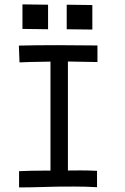

<svg xmlns="http://www.w3.org/2000/svg" viewBox="-20 -838 558 860"><path d="M80.6 -818.4 195.3 -816.9V-707L80.6 -708.5ZM278.8 -816.9 393.6 -815.4V-705.6L278.8 -707ZM64.5 -633.8Q140.6 -635.7 236.8 -635.7Q296.9 -635.7 416.5 -634.3V-560.1Q384.8 -560.1 345.5 -561.3Q306.2 -562.5 284.2 -562.5V-74.2Q294.9 -74.2 313.2 -74.5Q331.5 -74.7 344.2 -74.7Q380.9 -74.7 414.6 -72.8V0.5Q364.7 -2.4 312 -2.4Q301.3 -2.4 276.4 -2.2Q251.5 -2 236.3 -2Q223.1 -2 165.8 -0.2Q108.4 1.5 65.4 1.5V-71.3Q117.2 -73.7 169.4 -73.7H206.1V-562Q99.1 -560.5 67.4 -558.6Z"/></svg>

Font: Fantasque Sans Mono
Style: Regular
Weight: 400
Monospace: yes
Designer: Jany Belluz
Version: Version 1.8.0 ; ttfautohint (v1.8.2)